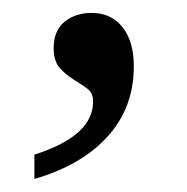

<svg xmlns="http://www.w3.org/2000/svg" viewBox="-20 -123 290 297"><path d="M187 -20.5Q187 43.5 146.5 88.1Q106 132.8 33.2 153.8V116.2Q124 87.4 124 34.2Q124 20.5 114.5 13.7Q105 6.8 93.5 -0.2Q82 -7.3 72.5 -17.8Q63 -28.3 63 -48.8Q63 -75.2 79.6 -89.1Q96.2 -103 122.1 -103Q151.9 -103 169.4 -81.1Q187 -59.1 187 -20.5Z"/></svg>

Font: Tinos
Style: Italic
Weight: 400
Italic angle: -16.333°
Designer: Steve Matteson
Foundry: Monotype Imaging Inc.
Version: Version 1.32